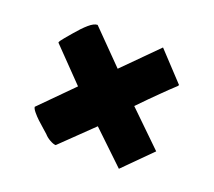

<svg xmlns="http://www.w3.org/2000/svg" viewBox="-90 -624 805 721"><g transform="rotate(20 313.0 -263.5)"><path d="M70.8 -132.3 197.3 -259.8 71.8 -389.2Q71.8 -394.5 86.9 -412.1Q88.9 -414.1 111.3 -440.9Q133.8 -467.8 153.6 -484.9Q173.3 -502 187.5 -502L314.5 -373L447.3 -506.3L551.8 -394.5Q551.8 -392.6 548.6 -388.9Q545.4 -385.3 541 -381.8Q524.9 -367.2 496.1 -338.6Q467.3 -310.1 461.9 -304.7L420.9 -262.7L556.6 -130.9L447.3 -21.5L318.4 -144.5L193.8 -23.9Q184.6 -23.9 170.2 -32Q155.8 -40 146.5 -50.8Q143.6 -53.7 128.9 -66.4Q114.3 -79.1 102.8 -89.8Q91.3 -100.6 81.1 -113Q70.8 -125.5 70.8 -132.3Z"/></g></svg>

Font: Bowlby One SC
Style: Regular
Weight: 400
Width: 1
Version: Version 1.2